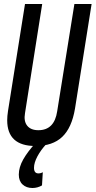

<svg xmlns="http://www.w3.org/2000/svg" viewBox="-20 -720 478 960"><path d="M157 10Q16 10 16 -119Q16 -131 17 -140.5Q18 -150 20 -165L105 -700H191L105 -154Q98 -114 116 -91.5Q134 -69 172 -69Q252 -69 266 -164L352 -700H438L355 -177Q339 -81 291 -35.5Q243 10 157 10ZM159 -6 212 0Q184 30 167 62Q150 94 150 119Q150 147 172 147Q184 147 194 141L190 207Q168 220 142 220Q112 220 93 202.5Q74 185 74 153Q74 116 96.5 76.5Q119 37 159 -6Z"/></svg>

Font: Georama Condensed Medium
Style: Italic
Weight: 500
Width: 3
Italic angle: -9°
Designer: Jean-Baptiste Levee
Foundry: Production Type
Version: Version 1.000